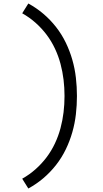

<svg xmlns="http://www.w3.org/2000/svg" viewBox="-20 -874 590 1098"><path d="M142 204 107 148Q148 125 183 94Q218 63 246 26Q274 -11 294 -53.5Q314 -96 326 -141Q338 -186 343.5 -232Q349 -278 349 -325Q349 -372 343.5 -418Q338 -464 326 -509Q314 -554 294 -596.5Q274 -639 246 -676Q218 -713 183 -744Q148 -775 107 -798L142 -854Q188 -829 228 -795Q268 -761 300.5 -719.5Q333 -678 356 -630.5Q379 -583 393.5 -532.5Q408 -482 414 -429.5Q420 -377 420 -325Q420 -273 414 -220.5Q408 -168 393.5 -117.5Q379 -67 356 -19.5Q333 28 300.5 69.5Q268 111 228 145Q188 179 142 204Z"/></svg>

Font: Lode Term
Style: Regular
Weight: 400
Monospace: yes
Designer: Belleve Invis
Foundry: Belleve Invis
Version: Version 29.2.0